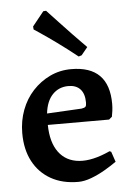

<svg xmlns="http://www.w3.org/2000/svg" viewBox="-53 -769 564 821"><g transform="rotate(-5 229.0 -358.5)"><path d="M250 12Q182 12 132.5 -16Q83 -44 56 -95Q29 -146 29 -216Q29 -269 46.5 -315.5Q64 -362 96 -396.5Q128 -431 170 -451Q212 -471 261 -471Q423 -471 423 -308Q423 -293 421 -277.5Q419 -262 417 -253L404 -242H141Q142 -167 173.5 -124.5Q205 -82 261.5 -77Q318 -72 394 -107L401 -104L416 -60Q395 -45 366 -28Q337 -11 306.5 0.5Q276 12 250 12ZM142 -291 291 -299Q304 -301 308 -305.5Q312 -310 312 -323Q312 -361 294 -380.5Q276 -400 243 -400Q202 -400 175 -372Q148 -344 142 -291ZM298 -522Q253 -558 211.5 -588Q170 -618 143 -636Q116 -654 116 -654L115 -667L164 -728L176 -729Q176 -729 190 -714Q204 -699 227.5 -674Q251 -649 280 -618.5Q309 -588 338 -559L311 -526Z"/></g></svg>

Font: Alegreya SemiBold
Style: Regular
Weight: 600
Designer: Juan Pablo del Peral
Foundry: Huerta Tipografica
Version: Version 2.009